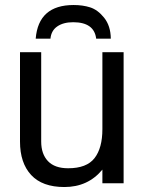

<svg xmlns="http://www.w3.org/2000/svg" viewBox="-20 -734 577 769"><path d="M423.8 -579.1H365.2Q357.4 -645 272.9 -645Q233.4 -645 209 -627.9Q185.1 -611.3 182.1 -579.1H123Q133.8 -713.9 274.9 -713.9Q311.5 -713.9 340.8 -704.6Q371.6 -694.8 397 -663.1Q423.3 -630.4 423.8 -579.1ZM475.1 -524.9V0H390.1V-54.7Q332.5 15.1 237.8 15.1Q149.4 15.1 104.7 -33.2Q60.1 -81.5 60.1 -167V-524.9H145V-167Q145 -117.2 172.1 -88.6Q199.2 -60.1 252.9 -60.1Q327.1 -60.1 358.6 -100.6Q390.1 -141.1 390.1 -216.8V-524.9Z"/></svg>

Font: Miedinger*
Style: Book
Weight: 400
Version: Version 001.000